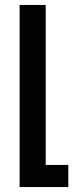

<svg xmlns="http://www.w3.org/2000/svg" viewBox="-20 -517 295 773"><path d="M59 -497H164V147H255V236H59Z"/></svg>

Font: Noto Sans Armenian Medium Cond
Style: Regular
Weight: 500
Width: 3
Designer: Monotype Design team
Foundry: Monotype Imaging Inc.
Version: Version 1.000